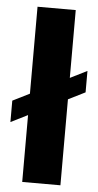

<svg xmlns="http://www.w3.org/2000/svg" viewBox="-60 -753 401 786"><g transform="rotate(5 140.0 -360.0)"><path d="M62 0V-720H219V0ZM-7.5 -240V-328L288.5 -476V-388Z"/></g></svg>

Font: Chivo Medium
Style: Regular
Weight: 500
Designer: Hector Gatti
Foundry: Omnibus-Type
Version: Version 2.002